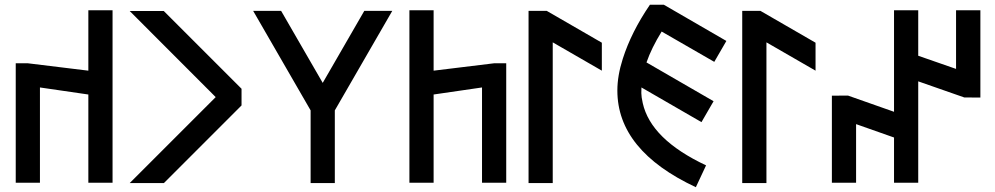

<svg xmlns="http://www.w3.org/2000/svg" viewBox="-20 -761 4136 798"><path d="M447.8 -718.3V-1.5H347.2V-368.2L146 -397.5V-1.5H45.4V-498H95.7L347.2 -467.3V-718.3Z M983.9 -392.1V-322.8L661.1 0H519L876.5 -357.4L519 -715.3H660.6Z M1032.2 -715.8H1148.4L1321.3 -416.5L1494.1 -715.8H1610.4L1371.6 -302.2V0H1271V-302.2Z M1681.6 -718.3H1782.2V-467.3L2033.7 -498H2084V-1.5H1983.4V-397.5L1782.2 -368.2V-1.5H1681.6Z M2252.4 -715.8 2481.4 -583.5V-467.3L2277.3 -585V0H2176.8V-715.8Z M2872.1 17.1Q2545.9 -135.7 2545.9 -384.8Q2545.9 -446.3 2568.4 -516.6Q2604 -628.4 2681.2 -741.2H2739.3L2999 -590.8L2948.7 -503.9L2730 -629.9Q2688 -562 2667 -501.5L2945.8 -340.3L2895.5 -253.4L2646 -397.5Q2645.5 -389.6 2645.5 -374Q2645.5 -358.9 2651.4 -332.5Q2685.1 -181.6 2914.6 -73.7Z M3140.6 -715.8 3369.6 -583.5V-467.3L3165.5 -585V0H3064.9V-715.8Z M3953.6 -718.3H4054.7V-355.5L3987.8 -356L3796.4 -422.9V-1.5H3695.8V-189.5L3538.1 -245.1V-1.5H3437.5V-363.3L3504.4 -363.8L3695.8 -296.4V-718.3H3796.4V-529.3L3953.6 -474.6Z"/></svg>

Font: Kultigin
Style: Regular
Weight: 400
Designer: facebook.com/biligbitig
Foundry: facebook.com/biligbitig
Version: Version 1.0